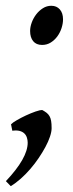

<svg xmlns="http://www.w3.org/2000/svg" viewBox="-29 -489 249 658"><path d="M187 -422.9Q187 -408.2 181.9 -392.6Q176.8 -377 167.5 -364.3Q158.2 -351.6 145 -343.3Q131.8 -335 115.2 -335Q95.2 -335 84.7 -347.9Q74.2 -360.8 74.2 -382.8Q74.2 -396.5 79.8 -411.9Q85.4 -427.2 95.2 -439.9Q105 -452.6 118.2 -460.9Q131.3 -469.2 147 -469.2Q165 -469.2 176 -456.8Q187 -444.3 187 -422.9ZM147.9 -49.8Q147.9 -37.6 142.3 -20.8Q136.7 -3.9 126.7 14.6Q116.7 33.2 103.5 52.7Q90.3 72.3 74.7 90.3Q59.1 108.4 42 123.5Q24.9 138.7 7.8 148.9L-8.8 131.8Q65.9 52.7 65.9 0Q65.9 -8.8 63.2 -17.3Q60.5 -25.9 54.4 -31.7Q48.3 -37.6 38.3 -40.3Q28.3 -43 13.2 -41L8.8 -63Q14.2 -68.8 28.6 -77.1Q43 -85.4 59.8 -93.3Q76.7 -101.1 92.5 -106.7Q108.4 -112.3 116.2 -111.8Q125 -106.9 130.9 -102.3Q136.7 -97.7 140.6 -91.1Q144.5 -84.5 146.2 -74.7Q147.9 -64.9 147.9 -49.8Z"/></svg>

Font: Akkhara
Style: Italic
Weight: 400
Italic angle: -7°
Designer: J. Victor Gaultney
Version: Version 1.00 June 13, 2006, initial release